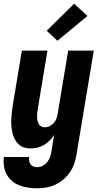

<svg xmlns="http://www.w3.org/2000/svg" viewBox="-32 -793 552 1036"><path d="M170 223Q145 223 120 219.5Q95 216 73 207.5Q51 199 33 183.5Q15 168 4 148Q-7 128 -10.5 103.5Q-14 79 -11 54H126Q124 65 125.5 75.5Q127 86 133 94Q139 102 149 105.5Q159 109 170 109Q185 109 199.5 101Q214 93 224 80Q234 67 239 51.5Q244 36 246 21L260 -65Q250 -49 236 -35Q222 -21 205.5 -11Q189 -1 170 3.5Q151 8 133 8Q114 8 97 2.5Q80 -3 67.5 -15Q55 -27 47 -43Q39 -59 35 -76.5Q31 -94 29.5 -112.5Q28 -131 29 -149.5Q30 -168 32 -187Q34 -206 37 -225L86 -520H224L172 -206Q170 -195 169 -184.5Q168 -174 168 -163.5Q168 -153 170 -143Q172 -133 176.5 -124.5Q181 -116 190 -111Q199 -106 209 -106Q222 -106 235 -112Q248 -118 257.5 -128.5Q267 -139 272 -152Q277 -165 279 -178L336 -520H474L381 40Q377 64 369 88.5Q361 113 346.5 134.5Q332 156 311.5 174Q291 192 267.5 203Q244 214 219 218.5Q194 223 170 223ZM278 -573 220 -627 368 -773 440 -707Z"/></svg>

Font: Iosevka Curly Heavy
Style: Italic
Weight: 900
Italic angle: -9°
Monospace: yes
Designer: Belleve Invis
Foundry: Belleve Invis
Version: Version 22.1.2; ttfautohint (v1.8.4)